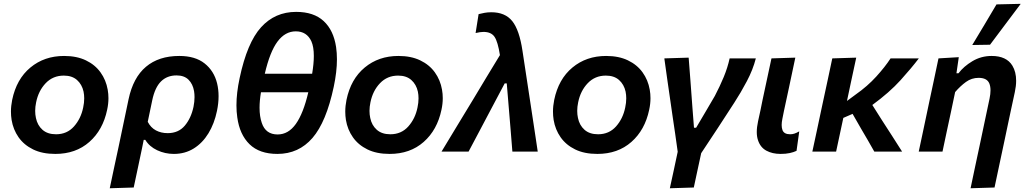

<svg xmlns="http://www.w3.org/2000/svg" viewBox="-20 -810 5489 1026"><path d="M275.5 12.5Q206 12.5 157 -11.5Q108 -35.5 79.2 -76.5Q50.5 -117.5 42 -169Q38.5 -191 38.5 -213.5Q38.5 -244 45 -276Q68 -387.5 142.5 -449.2Q217 -511 322.5 -511Q390 -511 439 -487.5Q488 -464 517.2 -423.2Q546.5 -382.5 555.5 -331Q559.5 -308.5 559.5 -285.5Q559.5 -255 552.5 -223Q530 -115.5 457.5 -51.5Q385 12.5 275.5 12.5ZM279.5 -92.5Q338 -92.5 375.2 -134.2Q412.5 -176 424.5 -235.5Q430 -261 430 -284.5Q430 -303 426.5 -320.5Q418 -359 391.5 -382.5Q365 -406 321 -406Q263 -406 224.2 -365.5Q185.5 -325 173 -263Q168 -239.5 168 -217.5Q168 -197.5 172 -179.5Q180 -140.5 207 -116.5Q234 -92.5 279.5 -92.5Z M566.5 196Q578 142 589 89.5Q600.5 37 613.5 -24.5L667 -279.5Q691.5 -395.5 760 -453.2Q828.5 -511 938 -511Q1023 -511 1073.2 -471.2Q1123.5 -431.5 1140 -365Q1148 -332 1148 -296Q1148 -258.5 1139.5 -217.5Q1125.5 -149.5 1093.8 -97.5Q1062 -45.5 1015.2 -16.5Q968.5 12.5 909 12.5Q862 12.5 820.2 -7Q778.5 -26.5 756.5 -62.5H748L739 -18Q727 38.5 716.5 88.5Q706 138 694.5 192ZM876 -98.5Q933.5 -98.5 967.2 -138.2Q1001 -178 1014 -239Q1019.5 -266.5 1019.5 -291Q1019.5 -307.5 1017 -323Q1010.5 -361 987.5 -384Q964.5 -407 923.5 -407Q873 -407 840.5 -375Q808 -343 793.5 -274L769.5 -159Q785.5 -128 813.2 -113.2Q841 -98.5 876 -98.5Z M1462.5 12.5Q1366.5 12.5 1313.5 -39.2Q1260.5 -91 1248 -182.5Q1243.5 -213 1243.5 -247Q1243.5 -313.5 1260.5 -392.5Q1300.5 -582 1375 -664.2Q1449.5 -746.5 1562.5 -746.5Q1656.5 -746.5 1709.5 -697.5Q1762.5 -648.5 1776 -558.5Q1780.5 -527.5 1780.5 -493Q1780.5 -427 1763.5 -346.5Q1723.5 -158 1649.8 -72.8Q1576 12.5 1462.5 12.5ZM1560.5 -642.5Q1504 -642.5 1463.2 -588.2Q1422.5 -534 1395 -416H1648Q1657 -470 1657 -511Q1657 -559.5 1644 -589Q1619.5 -642.5 1560.5 -642.5ZM1463.5 -91.5Q1521 -91.5 1561 -147.8Q1601 -204 1627.5 -317H1374.5Q1367 -272 1367 -234.5Q1367 -187.5 1379 -153Q1399.5 -91.5 1463.5 -91.5Z M2062 12.5Q1992.5 12.5 1943.5 -11.5Q1894.5 -35.5 1865.8 -76.5Q1837 -117.5 1828.5 -169Q1825 -191 1825 -213.5Q1825 -244 1831.5 -276Q1854.5 -387.5 1929 -449.2Q2003.5 -511 2109 -511Q2176.5 -511 2225.5 -487.5Q2274.5 -464 2303.8 -423.2Q2333 -382.5 2342 -331Q2346 -308.5 2346 -285.5Q2346 -255 2339 -223Q2316.5 -115.5 2244 -51.5Q2171.5 12.5 2062 12.5ZM2066 -92.5Q2124.5 -92.5 2161.8 -134.2Q2199 -176 2211 -235.5Q2216.5 -261 2216.5 -284.5Q2216.5 -303 2213 -320.5Q2204.5 -359 2178 -382.5Q2151.5 -406 2107.5 -406Q2049.5 -406 2010.8 -365.5Q1972 -325 1959.5 -263Q1954.5 -239.5 1954.5 -217.5Q1954.5 -197.5 1958.5 -179.5Q1966.5 -140.5 1993.5 -116.5Q2020.5 -92.5 2066 -92.5Z M2339.5 0Q2380.5 -67.5 2424.5 -140.5Q2468.5 -213 2509.5 -280.5Q2543 -336.5 2579.8 -397.5Q2616.5 -458.5 2651.5 -515.5Q2640.5 -586.5 2622.8 -613Q2605 -639.5 2563.5 -639.5Q2556.5 -639.5 2544.8 -638Q2533 -636.5 2521.5 -633.5L2537.5 -734.5Q2553 -738.5 2569.5 -741.5Q2586 -744.5 2605.5 -744.5Q2679.5 -744.5 2717.5 -697Q2755.5 -649.5 2772 -538.5L2811.5 -278.5Q2821 -213.5 2828.5 -166.5Q2835.5 -119.5 2841.5 -80.5Q2847.5 -41.5 2853.5 0H2718Q2713.5 -55 2709 -112Q2704.5 -168.5 2700 -220L2688 -364.5H2677L2601 -221Q2571 -164.5 2541.8 -109Q2512.5 -53.5 2484 0Z M3172 12.5Q3102.5 12.5 3053.5 -11.5Q3004.5 -35.5 2975.8 -76.5Q2947 -117.5 2938.5 -169Q2935 -191 2935 -213.5Q2935 -244 2941.5 -276Q2964.5 -387.5 3039 -449.2Q3113.5 -511 3219 -511Q3286.5 -511 3335.5 -487.5Q3384.5 -464 3413.8 -423.2Q3443 -382.5 3452 -331Q3456 -308.5 3456 -285.5Q3456 -255 3449 -223Q3426.5 -115.5 3354 -51.5Q3281.5 12.5 3172 12.5ZM3176 -92.5Q3234.5 -92.5 3271.8 -134.2Q3309 -176 3321 -235.5Q3326.5 -261 3326.5 -284.5Q3326.5 -303 3323 -320.5Q3314.5 -359 3288 -382.5Q3261.5 -406 3217.5 -406Q3159.5 -406 3120.8 -365.5Q3082 -325 3069.5 -263Q3064.5 -239.5 3064.5 -217.5Q3064.5 -197.5 3068.5 -179.5Q3076.5 -140.5 3103.5 -116.5Q3130.5 -92.5 3176 -92.5Z M3559.5 196Q3570 147.5 3580.5 99.5Q3591 51.5 3601.5 1Q3594.5 -47 3588 -95Q3581 -142.5 3574 -189.5L3561.5 -276.5Q3553.5 -331.5 3545.5 -387.2Q3537.5 -443 3530 -498L3660 -502Q3664.5 -442.5 3670 -372.5Q3675.5 -302 3680 -237L3688.5 -127.5H3700Q3725.5 -170.5 3750.5 -213Q3775 -255.5 3800 -297.5Q3827 -349 3847.5 -398.5Q3868 -448 3879 -498H4019Q4003.5 -437.5 3971 -376Q3938.5 -314.5 3904 -261.5Q3860.5 -193.5 3815.8 -125.8Q3771 -58 3727 8.5Q3716.5 56.5 3707 101Q3697.5 145.5 3687.5 192Z M4151.5 12.5Q4107 12.5 4075 -5Q4043 -22.5 4030.5 -61Q4024 -80 4024 -104.5Q4024 -130.5 4031 -162.5L4044 -222Q4049 -246.5 4054.5 -274Q4069 -341.5 4080 -393Q4091 -444.5 4102.5 -498L4230 -502Q4211.5 -414.5 4195.8 -340.5Q4180 -266.5 4169 -216L4161 -176Q4157 -157 4157 -142Q4157 -126 4161.5 -114.5Q4170 -92.5 4202.5 -92.5Q4214 -92.5 4225 -96Q4236 -99.5 4251 -108L4236.5 -4Q4221 3.5 4200 8Q4179 12.5 4151.5 12.5Z M4321 0Q4333 -56 4343.5 -104.5Q4354.5 -155 4367.5 -217.5L4378 -266.5Q4393 -336.5 4404.5 -389.5Q4416 -442.5 4427.5 -498L4555.5 -502Q4541 -435.5 4528.5 -376.5Q4516 -317.5 4506 -270.5L4552 -304.5Q4615.5 -349 4662.5 -400.8Q4709.5 -452.5 4739 -498H4890Q4851 -446.5 4792 -381.2Q4733 -316 4641.5 -249L4694 -166Q4718.5 -128.5 4746 -85.5Q4773.5 -42 4800.5 0H4652Q4634 -31.5 4617 -61.5Q4599.5 -91 4581 -123L4536 -201.5L4486.5 -180Q4476.5 -133 4467.2 -89.8Q4458 -46.5 4448 0Z M5166.5 196Q5177.5 143.5 5190.2 83.5Q5203 23.5 5217 -42Q5229.5 -102 5242.5 -163Q5255.5 -223.5 5268 -283.5Q5273 -307.5 5273 -327Q5273 -349 5266.5 -364.5Q5254 -394 5209.5 -394Q5172 -394 5142 -372.2Q5112 -350.5 5084 -318L5061.5 -211Q5049 -153.5 5038.5 -104Q5028 -54 5016.5 0H4889.5Q4901 -54 4911.8 -104.8Q4922.5 -155.5 4935.5 -217L4946 -267Q4957 -318.5 4969.5 -377Q4982 -435.5 4995 -498L5103.5 -504.5L5091 -418.5H5102Q5129.5 -455 5176.2 -483Q5223 -511 5279 -511Q5358.5 -511 5390 -459Q5410 -426 5410 -378.5Q5410 -350.5 5403 -318Q5392 -268 5382.8 -224.5Q5373.5 -181 5365.5 -143L5349 -64.5Q5334 5.5 5321 67Q5308 128.5 5294.5 192ZM5175.5 -569.5Q5208.5 -624.5 5241 -678.5Q5273 -732.5 5305 -786.5L5434.5 -789.5Q5392.5 -733.5 5351.5 -679Q5310.5 -624.5 5270.5 -571Z"/></svg>

Font: Heraclito SemiBold
Style: Italic
Weight: 600
Italic angle: -12°
Designer: Kostas Bartsokas (font) & Cristiano Sobral (main changes)
Foundry: Kostas Bartsokas (font) & Cristiano Sobral (main changes)
Version: Version 1.00;July 8, 2020;FontCreator 13.0.0.2655 64-bit